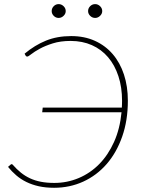

<svg xmlns="http://www.w3.org/2000/svg" viewBox="-20 -882 678 910"><path d="M96.5 -627.5Q145 -668 198 -689.5Q251 -711 317.5 -711Q380 -711 429.8 -688.5Q479.5 -666 514.2 -625.5Q549 -585 567.5 -528.8Q586 -472.5 586 -404.5Q586 -311 559.2 -234.8Q532.5 -158.5 485.5 -104.5Q438.5 -50.5 374.5 -21.2Q310.5 8 236.5 8Q196.5 8 164 0.8Q131.5 -6.5 105 -19.5Q78.5 -32.5 57.2 -50.8Q36 -69 18 -91L30 -101.5Q32.5 -104 35.5 -104Q38.5 -104 41 -100.5Q59 -80 78.8 -64Q98.5 -48 122 -37Q145.5 -26 173.8 -20.5Q202 -15 237.5 -15Q298 -15 352.8 -38Q407.5 -61 450 -104Q492.5 -147 520.5 -209.2Q548.5 -271.5 556 -350H180L182.5 -372H557.5Q558 -380 558.2 -387.8Q558.5 -395.5 558.5 -404Q558.5 -468.5 541.2 -521Q524 -573.5 492.2 -610.8Q460.5 -648 415.5 -668Q370.5 -688 315 -688Q267 -688 230.5 -676.5Q194 -665 168.5 -651Q143 -637 128.5 -625.5Q114 -614 109.5 -614Q103.5 -614 102 -617.5ZM291.5 -829.5Q291.5 -816.5 281.2 -806.8Q271 -797 258 -797Q244.5 -797 234.8 -806.8Q225 -816.5 225 -829.5Q225 -843 234.8 -852.8Q244.5 -862.5 258 -862.5Q271 -862.5 281.2 -852.8Q291.5 -843 291.5 -829.5ZM464.5 -829.5Q464.5 -816.5 454.2 -806.8Q444 -797 431 -797Q417.5 -797 407.5 -806.8Q397.5 -816.5 397.5 -829.5Q397.5 -843 407.5 -852.8Q417.5 -862.5 431 -862.5Q444 -862.5 454.2 -852.8Q464.5 -843 464.5 -829.5Z"/></svg>

Font: Lato ExtraLight
Style: Italic
Weight: 275
Italic angle: -7°
Designer: Lukasz Dziedzic with Adam Twardoch and Botio Nikoltchev
Foundry: tyPoland Lukasz Dziedzic
Version: Version 2.015; 2015-08-06; http://www.latofonts.com/